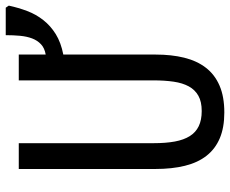

<svg xmlns="http://www.w3.org/2000/svg" viewBox="-87 -713 810 676"><g transform="rotate(-90 318.0 -375.0)"><path d="M463.9 -713.9V-619.1Q486.8 -623 500.2 -635.7Q513.7 -648.4 520.8 -667.2Q527.8 -686 530 -709.7Q532.2 -733.4 532.2 -759.8H628.9L636.2 -749Q628.9 -715.3 617.2 -684.3Q605.5 -653.3 585.4 -627.7Q565.4 -602.1 535.9 -583.7Q506.3 -565.4 463.9 -557.1V-231.9Q463.9 -176.3 452.9 -131.6Q441.9 -86.9 417.7 -55.4Q393.6 -23.9 354.7 -7.1Q315.9 9.8 259.8 9.8Q207 9.8 169.4 -6.1Q131.8 -22 107.7 -52.7Q83.5 -83.5 72.3 -128.9Q61 -174.3 61 -233.9V-713.9H151.9V-238.8Q151.9 -196.3 157.7 -164.6Q163.6 -132.8 176.8 -111.8Q189.9 -90.8 211.7 -80.3Q233.4 -69.8 265.1 -69.8Q297.9 -69.8 318.8 -81.5Q339.8 -93.3 351.8 -115.2Q363.8 -137.2 368.4 -168.7Q373 -200.2 373 -240.2V-713.9Z"/></g></svg>

Font: WenQuanYi Micro Hei Mono
Style: Regular
Weight: 400
Foundry: Ascender Corporation
Version: Version 0.2.0-beta